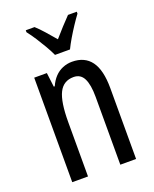

<svg xmlns="http://www.w3.org/2000/svg" viewBox="-143 -847 742 927"><g transform="rotate(-20 228.0 -383.0)"><path d="M262 -547Q327 -547 360 -502Q393 -457 393 -364V0H312V-348Q312 -411 296 -443Q280 -475 244 -475Q192 -475 169 -429Q146 -383 146 -279V0H65V-537H130L139 -464H144Q156 -491 173.5 -509.5Q191 -528 214 -537.5Q237 -547 262 -547ZM197 -606Q187 -628 172 -654Q157 -680 140 -706.5Q123 -733 105 -756V-766H150Q169 -749 191.5 -723.5Q214 -698 236 -672Q262 -702 279.5 -721Q297 -740 322 -766H367V-756Q352 -736 334.5 -709.5Q317 -683 301 -656Q285 -629 274 -606Z"/></g></svg>

Font: Noto Sans ExtraCondensed
Style: Regular
Weight: 400
Width: 2
Designer: Monotype Design Team
Foundry: Monotype Imaging Inc.
Version: Version 2.013